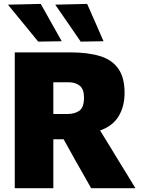

<svg xmlns="http://www.w3.org/2000/svg" viewBox="-20 -988 744 1008"><path d="M57.5 0V-713H349.5Q440 -713 503.5 -694Q567 -675 600.5 -628.5Q634 -582 634 -500Q634 -429.5 603 -378Q572 -326.5 505.5 -303L563 -209.5Q583 -176 606.5 -138Q630 -100 652 -64Q674 -27.5 691 0H458.5Q436 -40 415.2 -76.5Q394.5 -113 374.5 -148L314 -257H260V0ZM343.5 -556H260V-389.5H332.5Q373 -389.5 397 -407Q421 -424.5 421 -475.5Q421 -521 398 -538.5Q375 -556 343.5 -556ZM180.5 -769.5Q142 -816.5 102.5 -865Q63 -913 21.5 -963.5L194 -967.5Q221.5 -918 249 -869.5Q276.5 -820.5 304 -771.5ZM403.5 -769.5Q371.5 -816.5 338.2 -864.8Q305 -913 270 -963.5L437.5 -967.5Q459 -918 480.5 -870Q501.5 -821.5 523.5 -771.5Z"/></svg>

Font: Heraclito ExtraBold
Style: Regular
Weight: 800
Designer: Kostas Bartsokas (font) & Cristiano Sobral (main changes)
Foundry: Kostas Bartsokas (font) & Cristiano Sobral (main changes)
Version: Version 1.00;July 8, 2020;FontCreator 13.0.0.2655 64-bit